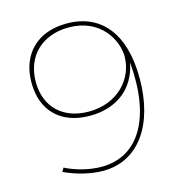

<svg xmlns="http://www.w3.org/2000/svg" viewBox="-105 -792 826 885"><g transform="rotate(-15 308.5 -350.0)"><path d="M106 -62 96 -44C154 -17 222 0 280 0C449 0 552 -147 552 -369C552 -585 454 -700 291 -700C154 -700 65 -616 65 -478C65 -342 150 -261 287 -261C417 -261 506 -333 528 -451C552 -183 456 -20 278 -20C222 -20 157 -36 106 -62ZM296 -680C447 -680 511 -563 511 -484C511 -380 427 -281 287 -281C165 -281 85 -355 85 -476C85 -602 172 -680 296 -680Z"/></g></svg>

Font: Montserrat Thin
Style: Regular
Weight: 250
Designer: Julieta Ulanovsky
Foundry: Julieta Ulanovsky
Version: Version 4.000